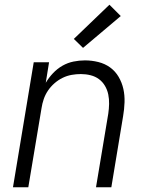

<svg xmlns="http://www.w3.org/2000/svg" viewBox="-20 -794 640 814"><path d="M35 0 123 -530H188L174 -443Q187 -465 205 -484Q223 -503 245 -515.5Q267 -528 291.5 -533Q316 -538 340 -538Q369 -538 397 -531Q425 -524 447 -508Q469 -492 483 -468Q497 -444 503 -417Q509 -390 508 -360.5Q507 -331 502 -302L452 0H387L439 -312Q442 -332 442.5 -353Q443 -374 439 -393.5Q435 -413 425 -430Q415 -447 399.5 -458.5Q384 -470 364 -475Q344 -480 323 -480Q323 -480 323 -480Q323 -480 323 -480Q303 -480 283.5 -476.5Q264 -473 245.5 -464Q227 -455 211 -441Q195 -427 183.5 -410Q172 -393 165.5 -374Q159 -355 156 -335L100 0ZM332 -591 293 -629 444 -774 492 -726Z"/></svg>

Font: Iosevka Curly LtExObl
Style: Regular
Weight: 300
Width: 7
Italic angle: -9°
Monospace: yes
Designer: Belleve Invis
Foundry: Belleve Invis
Version: Version 11.1.0; ttfautohint (v1.8.3)